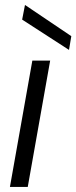

<svg xmlns="http://www.w3.org/2000/svg" viewBox="-20 -734 300 754"><path d="M19 0 107 -496H177L89 0ZM251 -538 67 -657 78 -714H79L260 -592Z"/></svg>

Font: DM Sans 28pt Light
Style: Italic
Weight: 300
Italic angle: -10°
Version: Version 4.004;gftools[0.9.30]